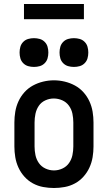

<svg xmlns="http://www.w3.org/2000/svg" viewBox="-20 -933 540 961"><path d="M250 8Q223 8 196 3Q169 -2 145 -15Q121 -28 102.5 -48.5Q84 -69 72.5 -94Q61 -119 56.5 -146Q52 -173 52 -200V-320Q52 -347 56.5 -374Q61 -401 72.5 -426Q84 -451 102.5 -471.5Q121 -492 145 -505Q169 -518 196 -524.5Q223 -531 250 -531Q277 -531 304 -524.5Q331 -518 355 -505Q379 -492 397.5 -471.5Q416 -451 427.5 -426Q439 -401 443.5 -374Q448 -347 448 -320V-200Q448 -173 443.5 -146Q439 -119 427.5 -94Q416 -69 397.5 -48.5Q379 -28 355 -15Q331 -2 304 3Q277 8 250 8ZM250 -80Q272 -80 292.5 -89.5Q313 -99 325.5 -117Q338 -135 342.5 -156.5Q347 -178 347 -200V-320Q347 -342 342.5 -364Q338 -386 325 -404Q312 -422 291.5 -431Q271 -440 249 -440Q227 -440 206.5 -430.5Q186 -421 174 -403Q162 -385 157.5 -363.5Q153 -342 153 -320V-200Q153 -178 157.5 -156.5Q162 -135 174.5 -117Q187 -99 207.5 -89.5Q228 -80 250 -80ZM350 -598Q335 -598 321 -602Q307 -606 296.5 -616.5Q286 -627 282 -641Q278 -655 278 -670Q278 -685 282 -699Q286 -713 296.5 -723.5Q307 -734 321 -738Q335 -742 350 -742Q365 -742 379 -738Q393 -734 403.5 -723.5Q414 -713 418 -699Q422 -685 422 -670Q422 -655 418 -641Q414 -627 403.5 -616.5Q393 -606 379 -602Q365 -598 350 -598ZM150 -598Q135 -598 121 -602Q107 -606 96.5 -616.5Q86 -627 82 -641Q78 -655 78 -670Q78 -685 82 -699Q86 -713 96.5 -723.5Q107 -734 121 -738Q135 -742 150 -742Q165 -742 179 -738Q193 -734 203.5 -723.5Q214 -713 218 -699Q222 -685 222 -670Q222 -655 218 -641Q214 -627 203.5 -616.5Q193 -606 179 -602Q165 -598 150 -598ZM100 -837V-913H400V-837Z"/></svg>

Font: Zed Mono Semibold
Style: Regular
Weight: 600
Monospace: yes
Designer: Belleve Invis
Foundry: Belleve Invis
Version: Version 1.0.0; ttfautohint (v1.8.4)